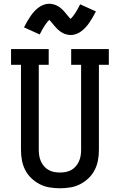

<svg xmlns="http://www.w3.org/2000/svg" viewBox="-20 -997 640 1025"><path d="M300 8Q272 8 244.5 3.5Q217 -1 192.5 -13.5Q168 -26 147.5 -45.5Q127 -65 114.5 -89.5Q102 -114 97 -141.5Q92 -169 92 -196V-651H39V-735H240V-651H187V-196Q187 -181 189.5 -165.5Q192 -150 198.5 -135.5Q205 -121 215.5 -109Q226 -97 239.5 -89.5Q253 -82 268.5 -79Q284 -76 300 -76Q316 -76 331.5 -79Q347 -82 360.5 -89.5Q374 -97 384.5 -109Q395 -121 401.5 -135.5Q408 -150 410.5 -165.5Q413 -181 413 -196V-651H360V-735H561V-651H508V-196Q508 -169 503 -141.5Q498 -114 485.5 -89.5Q473 -65 452.5 -45.5Q432 -26 407.5 -13.5Q383 -1 355.5 3.5Q328 8 300 8ZM357 -810Q350 -810 342.5 -811.5Q335 -813 328.5 -815Q322 -817 315 -821Q308 -825 302.5 -828.5Q297 -832 291 -837.5Q285 -843 280 -848.5Q275 -854 271 -858.5Q267 -863 261.5 -870Q256 -877 251 -882.5Q246 -888 243 -891Q231 -879 219 -861Q207 -843 192 -813L108 -851Q117 -869 126 -884Q135 -899 143.5 -911.5Q152 -924 161.5 -934.5Q171 -945 183.5 -955Q196 -965 211.5 -971Q227 -977 243 -977Q249 -977 255 -976Q261 -975 267 -973.5Q273 -972 278.5 -969.5Q284 -967 289.5 -964Q295 -961 299.5 -957.5Q304 -954 309 -949.5Q314 -945 318.5 -940.5Q323 -936 326.5 -931.5Q330 -927 333.5 -923Q337 -919 341 -914Q345 -909 349.5 -904Q354 -899 357 -896Q369 -908 381 -926Q393 -944 408 -974L492 -936Q483 -918 474 -903Q465 -888 456.5 -875.5Q448 -863 438.5 -852.5Q429 -842 416.5 -832Q404 -822 388.5 -816Q373 -810 357 -810Z"/></svg>

Font: Iosevka Curly Slab MdEx
Style: Regular
Weight: 500
Width: 7
Monospace: yes
Designer: Belleve Invis
Foundry: Belleve Invis
Version: Version 11.1.0; ttfautohint (v1.8.3)